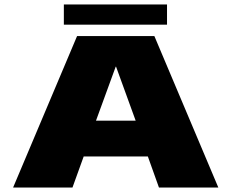

<svg xmlns="http://www.w3.org/2000/svg" viewBox="-20 -837 1031 857"><path d="M38.5 0H303.5L353.5 -138.5H640L689.5 0H954.5L669 -676H324ZM408.5 -298.5 496.5 -539.5H498L585.5 -298.5ZM265 -727H725.5V-817H265Z"/></svg>

Font: Anybody Expanded Black
Style: Regular
Weight: 900
Width: 7
Designer: Tyler Finck
Foundry: Etcetera Type Company
Version: Version 1.113;gftools[0.9.25]